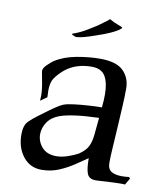

<svg xmlns="http://www.w3.org/2000/svg" viewBox="-76 -708 662 782"><g transform="rotate(10 254.5 -317.5)"><path d="M373 11Q345 11 337 -9Q329 -29 329 -73Q307 -58 279.5 -39.5Q252 -21 219 -7Q186 7 147 7Q100 7 71 -29.5Q42 -66 42 -121Q42 -159 59.5 -176Q77 -193 95 -206Q105 -213 122 -226Q139 -239 157.5 -251.5Q176 -264 188 -269Q203 -275 231.5 -278.5Q260 -282 291.5 -284Q323 -286 346 -286Q349 -315 349 -339Q349 -388 333 -415Q317 -442 277 -442Q211 -442 167 -406Q145 -387 132 -368.5Q119 -350 119 -317L120 -288L93 -269Q93 -274 93.5 -279.5Q94 -285 94 -289Q94 -305 92 -320.5Q90 -336 86 -356Q83 -373 81.5 -380Q80 -387 80 -390Q80 -402 94.5 -416Q109 -430 119 -437Q156 -461 207.5 -470.5Q259 -480 305 -480Q372 -480 401 -451.5Q430 -423 430 -378Q430 -344 427.5 -300.5Q425 -257 422.5 -213Q420 -169 417.5 -131.5Q415 -94 415 -70Q415 -43 431 -33.5Q447 -24 474 -24Q481 -24 488.5 -24.5Q496 -25 504 -26L509 -20L493 7Q485 6 467 6.5Q449 7 429 8Q409 9 393.5 10Q378 11 373 11ZM197 -58Q219 -58 244 -66.5Q269 -75 287 -85Q313 -103 322.5 -122Q332 -141 335 -169.5Q338 -198 342 -242Q282 -240 243.5 -234.5Q205 -229 182 -221Q149 -209 133 -185Q117 -161 117 -135Q117 -105 137.5 -81.5Q158 -58 197 -58ZM191 -550Q174 -556 174 -559Q174 -559 176 -561Q208 -572 236 -589.5Q264 -607 272 -612Q313 -641 316 -646Q337 -634 352 -629Q371 -622 371 -620Q371 -617 360 -609Q333 -591 273 -571Q215 -550 191 -550Z"/></g></svg>

Font: Luxurious Roman
Style: Regular
Weight: 400
Designer: Robert E. Leuschke
Foundry: Robert E. Leuschke
Version: Version 1.010; ttfautohint (v1.8.3)